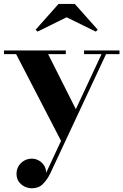

<svg xmlns="http://www.w3.org/2000/svg" viewBox="-20 -724 646 1005"><path d="M232 -440.5 385 -136.5 304.5 23 64.5 -440.5H1V-460H324.5V-440.5ZM605.5 -460V-440.5H535L243 184Q226.5 217.5 204.2 239.5Q182 261.5 147 261.5Q128 261.5 109.8 253Q91.5 244.5 79 227.8Q66.5 211 66.5 185.5Q66.5 163 77.5 145Q88.5 127 106.8 116.8Q125 106.5 147 106.5Q166 106.5 183 116Q200 125.5 210.8 142.2Q221.5 159 221.5 180.5L511.5 -440.5H420V-460ZM176.5 -558.5 166.5 -568.5 286.5 -703.5H371.5L491.5 -568.5L481.5 -558.5L328.5 -633.5Z"/></svg>

Font: Bodoni Moda 11pt
Style: Bold
Weight: 700
Designer: Owen Earl
Foundry: indestructible type
Version: Version 2.004